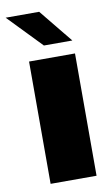

<svg xmlns="http://www.w3.org/2000/svg" viewBox="-115 -777 471 821"><g transform="rotate(-10 121.0 -366.5)"><path d="M36.5 0V-531H236V0ZM234.5 -587.5H111L-29.5 -733H116Z"/></g></svg>

Font: Epilogue Black
Style: Regular
Weight: 900
Designer: Tyler Finck
Foundry: Etcetera Type Co
Version: Version 2.111; ttfautohint (v1.8.3)